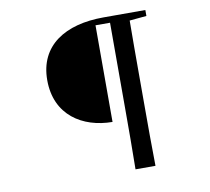

<svg xmlns="http://www.w3.org/2000/svg" viewBox="-91 -844 1183 1080"><g transform="rotate(-10 500.0 -304.5)"><path d="M597 132H711C709 18 709 -98 709 -214V-394C709 -496 709 -599 710 -698L807 -707V-741H568C349 -741 195 -646 195 -448C195 -248 345 -154 516 -153V-705H599V-213C599 -96 599 19 597 132Z"/></g></svg>

Font: GenKiMin2 TW SB
Style: Regular
Weight: 600
Version: Version 2.100;PS 2.1;hotconv 16.6.51;makeotf.lib2.5.65220 DE